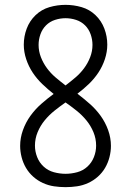

<svg xmlns="http://www.w3.org/2000/svg" viewBox="-20 -763 540 791"><path d="M250 8Q226 8 202.5 4.5Q179 1 157 -9Q135 -19 117 -35Q99 -51 87 -71.5Q75 -92 69 -115.5Q63 -139 63 -162Q63 -195 74.5 -227Q86 -259 105.5 -286Q125 -313 150 -335Q175 -357 201 -376Q177 -395 154.5 -416.5Q132 -438 115 -463.5Q98 -489 88 -519Q78 -549 78 -579Q78 -613 90 -645Q102 -677 126.5 -700.5Q151 -724 183.5 -733.5Q216 -743 250 -743Q284 -743 316.5 -733.5Q349 -724 373.5 -700.5Q398 -677 410 -645Q422 -613 422 -579Q422 -549 412 -519Q402 -489 385 -463.5Q368 -438 345.5 -416.5Q323 -395 299 -377Q325 -357 350 -335Q375 -313 394.5 -286Q414 -259 425.5 -227Q437 -195 437 -162Q437 -139 431 -115.5Q425 -92 413 -71.5Q401 -51 383 -35Q365 -19 343 -9Q321 1 297.5 4.5Q274 8 250 8ZM250 -411Q271 -427 291 -444Q311 -461 326.5 -482Q342 -503 351.5 -527.5Q361 -552 361 -578Q361 -600 353.5 -621.5Q346 -643 330.5 -658.5Q315 -674 293.5 -681Q272 -688 250 -688Q228 -688 206.5 -681Q185 -674 169.5 -658.5Q154 -643 146.5 -621.5Q139 -600 139 -578Q139 -552 148.5 -527.5Q158 -503 173.5 -482Q189 -461 209 -444Q229 -427 250 -411ZM250 -47Q274 -47 298 -53.5Q322 -60 340 -76.5Q358 -93 367 -116Q376 -139 376 -163Q376 -192 365 -218.5Q354 -245 336 -267Q318 -289 295.5 -307Q273 -325 250 -341Q227 -325 204.5 -307Q182 -289 164 -267Q146 -245 135 -218.5Q124 -192 124 -163Q124 -139 133 -116Q142 -93 160 -76.5Q178 -60 202 -53.5Q226 -47 250 -47Z"/></svg>

Font: Iosevka Slab Light
Style: Regular
Weight: 300
Monospace: yes
Designer: Belleve Invis
Foundry: Belleve Invis
Version: Version 11.1.0; ttfautohint (v1.8.3)